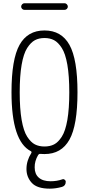

<svg xmlns="http://www.w3.org/2000/svg" viewBox="-20 -925 540 1165"><path d="M127.9 -905.3H372.1Q379.9 -905.3 385.7 -898.9Q391.6 -892.6 391.6 -884.8Q391.6 -877 385.7 -871.1Q379.9 -865.2 372.1 -865.2H127.9Q120.1 -865.2 114.3 -871.1Q108.4 -877 108.4 -884.8Q108.4 -892.6 114.3 -898.9Q120.1 -905.3 127.9 -905.3ZM308.1 -681.2Q283.2 -694.3 250 -694.3Q216.8 -694.3 191.9 -681.2Q167 -668 145 -633.8Q123 -599.6 111.3 -532.2Q99.6 -464.8 99.6 -364.7Q99.6 -264.6 111.3 -197.3Q123 -129.9 145 -95.7Q167 -61.5 191.9 -48.8Q216.8 -36.1 250 -36.1Q283.2 -36.1 308.1 -48.8Q333 -61.5 355 -95.7Q377 -129.9 388.7 -197.3Q400.4 -264.6 400.4 -364.7Q400.4 -464.8 388.7 -532.2Q377 -599.6 355 -633.8Q333 -668 308.1 -681.2ZM167 -7.8Q49.8 -67.4 49.8 -365.2Q49.8 -565.4 98.6 -652.8Q147.5 -740.2 250 -740.2Q352.5 -740.2 401.4 -652.8Q450.2 -565.4 450.2 -365.2Q450.2 -165 401.4 -77.6Q352.5 9.8 250 9.8Q233.4 9.8 224.6 8.8Q217.8 7.8 211.9 14.6Q189.5 52.7 190.4 90.8Q190.4 130.9 215.3 152.8Q240.2 174.8 287.1 174.8Q325.2 174.8 358.4 163.1Q365.2 160.2 372.1 165Q378.9 169.9 378.9 177.7Q378.9 202.1 356.4 209Q318.4 219.7 282.2 219.7Q205.1 219.7 172.9 184.6Q140.6 149.4 140.6 100.6Q140.6 49.8 169.9 3.9Q173.8 -3.9 167 -7.8Z"/></svg>

Font: Rounded Mgen+ 1m light
Style: Regular
Weight: 200
Designer: [Source Han Sans]
Ryoko NISHIZUKA  (kana & ideographs); Paul D. Hunt (Latin, Greek & Cyrillic); Wenlong ZHANG  (bopomofo
Version: Version 1.059.20150602